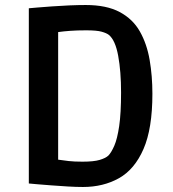

<svg xmlns="http://www.w3.org/2000/svg" viewBox="-20 -732 690 766"><path d="M311 14Q284 14 250.5 12Q217 10 184.5 7.5Q152 5 128 3Q104 1 95 0V-699Q104 -700 129 -702Q154 -704 187.5 -706.5Q221 -709 256.5 -710.5Q292 -712 322 -712Q405 -712 457.5 -684Q510 -656 538 -606.5Q566 -557 577 -493Q588 -429 588 -358Q588 -219 552.5 -137.5Q517 -56 454.5 -21Q392 14 311 14ZM309 -87Q354 -87 377.5 -94Q401 -101 412 -111Q424 -123 436 -150.5Q448 -178 455.5 -229Q463 -280 463 -363Q463 -447 451.5 -509.5Q440 -572 414 -593Q405 -600 385.5 -605.5Q366 -611 324 -611Q287 -611 260 -609Q233 -607 212 -604V-95Q232 -92 254 -89.5Q276 -87 309 -87Z"/></svg>

Font: Ruda
Style: Bold
Weight: 700
Designer: Mariela Monsalve and Angelina Sanchez
Foundry: Mariela Monsalve and Angelina Sanchez
Version: Version 2.000